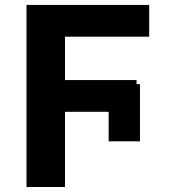

<svg xmlns="http://www.w3.org/2000/svg" viewBox="-20 -747 714 767"><path d="M539.1 -410.9H525.6V-427.2H239.7V-600.5H576V-727.3H85.9V0H239.7V-300.4H414.1V-182.5H539.1Z"/></svg>

Font: Magic Ui Pro
Style: Bold
Weight: 700
Designer: Stefan Endress, Andreas Faust
Version: Version 1.000;FEAKit 1.0